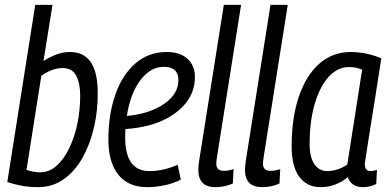

<svg xmlns="http://www.w3.org/2000/svg" viewBox="-20 -760 1604 790"><path d="M196 -740 159 -509Q186 -526 212.5 -536Q239 -546 268 -546Q382 -546 382 -379Q383 -305 366.5 -235Q350 -165 319 -110Q288 -55 242 -22.5Q196 10 137 10Q99 10 67.5 4Q36 -2 10 -11L125 -740ZM238 -480Q195 -480 150 -448L89 -61Q100 -57 115 -54Q130 -51 146 -51Q183 -51 213 -78Q243 -105 265 -150.5Q287 -196 298.5 -252Q310 -308 310 -367Q310 -417 293.5 -448.5Q277 -480 238 -480Z M724 -21Q693 -5 656.5 2.5Q620 10 585 10Q508 10 467 -41Q426 -92 426 -186Q426 -289 454.5 -370.5Q483 -452 537 -499Q591 -546 666 -546Q721 -546 751.5 -518Q782 -490 782 -443Q782 -373 731.5 -321Q681 -269 596 -245Q546 -232 496 -229Q495 -212 495 -195Q495 -56 595 -56Q621 -56 650 -62Q679 -68 711 -82ZM654 -485Q599 -485 557.5 -430Q516 -375 502 -283Q541 -286 582 -298Q642 -317 678 -351Q714 -385 714 -431Q714 -485 654 -485Z M901 -740H972L875 -128Q873 -115 871.5 -104.5Q870 -94 870 -86Q870 -73 877 -65Q884 -57 902 -57Q918 -57 941 -64L938 -5Q905 10 867 10Q830 10 813 -8.5Q796 -27 796 -60Q796 -68 797 -77.5Q798 -87 799 -96Z M1093 -740H1164L1067 -128Q1065 -115 1063.5 -104.5Q1062 -94 1062 -86Q1062 -73 1069 -65Q1076 -57 1094 -57Q1110 -57 1133 -64L1130 -5Q1097 10 1059 10Q1022 10 1005 -8.5Q988 -27 988 -60Q988 -68 989 -77.5Q990 -87 991 -96Z M1472 10Q1426 10 1411 -31Q1388 -12 1360 -1Q1332 10 1300 10Q1243 10 1211.5 -32.5Q1180 -75 1180 -157Q1180 -276 1210 -363.5Q1240 -451 1294.5 -498.5Q1349 -546 1423 -546Q1457 -546 1490.5 -538.5Q1524 -531 1549 -520Q1532 -408 1519.5 -331.5Q1507 -255 1499.5 -207Q1492 -159 1488 -133Q1484 -107 1482.5 -96.5Q1481 -86 1481 -84Q1481 -56 1505 -56Q1517 -56 1531 -61L1528 -3Q1504 10 1472 10ZM1409 -83 1470 -473Q1449 -484 1415 -484Q1369 -484 1332.5 -444Q1296 -404 1275 -332.5Q1254 -261 1254 -168Q1254 -113 1273.5 -84.5Q1293 -56 1327 -56Q1348 -56 1370 -63.5Q1392 -71 1409 -83Z"/></svg>

Font: Georama SemiCondensed
Style: Italic
Weight: 400
Width: 4
Italic angle: -9°
Designer: Jean-Baptiste Levee
Foundry: Production Type
Version: Version 1.000